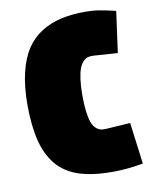

<svg xmlns="http://www.w3.org/2000/svg" viewBox="-72 -647 549 703"><g transform="rotate(-10 202.5 -295.5)"><path d="M25.4 -293.2Q25.4 -361.1 37.7 -412.5Q50 -463.9 72.3 -497.9Q94.5 -532 128.3 -553.3Q162.1 -574.7 202.4 -583.7Q242.7 -592.8 293.9 -592.8Q321.3 -592.8 345.6 -588.7Q369.9 -584.7 405.3 -576.2L384.3 -423.1L294.2 -429.2Q282.7 -429.9 273.7 -427.2Q264.6 -424.6 256.1 -415.8Q247.6 -407 241.9 -392Q236.3 -377 232.9 -352.1Q229.5 -327.1 229.5 -293.2Q229.5 -259 232.5 -234.3Q235.6 -209.5 240.8 -194.2Q246.1 -179 254.5 -170.4Q262.9 -161.9 272.2 -159.1Q281.5 -156.2 294.2 -157.2L384.3 -163.1L404.3 -8.8Q345.9 2 292 2Q263.4 2 239.5 -0.1Q215.6 -2.2 192.3 -7.2Q168.9 -12.2 149.9 -20.3Q130.9 -28.3 113.4 -40.8Q95.9 -53.2 82.5 -69.7Q69.1 -86.2 58.1 -108.2Q47.1 -130.1 40 -157.5Q33 -184.8 29.2 -218.9Q25.4 -252.9 25.4 -293.2Z"/></g></svg>

Font: Digitalt
Style: Medium
Weight: 500
Designer: gluk
Foundry: gluk
Version: Version 0.60